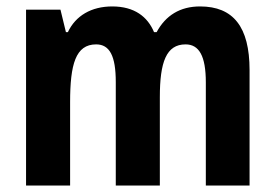

<svg xmlns="http://www.w3.org/2000/svg" viewBox="-20 -577 855 597"><path d="M602 -557C540 -557 495 -529 467 -477H459C439 -525 398 -557 329 -557C264 -557 215 -528 191 -477H185L168 -547H61V0H198V-259C198 -377 215 -439 279 -439C321 -439 340 -403 340 -322V0H477V-275C477 -384 497 -439 557 -439C599 -439 620 -403 620 -321V0H756V-359C756 -494 705 -557 602 -557Z"/></svg>

Font: Noto Sans Georgian Condensed Bold
Style: Regular
Weight: 700
Width: 3
Designer: Monotype Design Team, Akaki Razmadze
Foundry: Google LLC
Version: Version 2.005